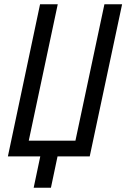

<svg xmlns="http://www.w3.org/2000/svg" viewBox="-20 -734 593 901"><path d="M138 147H219L250 0H401L553 -714H470L334 -74H115L251 -714H168L17 0H169Z"/></svg>

Font: Noto Sans Condensed
Style: Italic
Weight: 400
Width: 3
Italic angle: -12°
Designer: Monotype Design Team
Foundry: Monotype Imaging Inc.
Version: Version 2.013